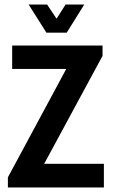

<svg xmlns="http://www.w3.org/2000/svg" viewBox="-20 -832 501 852"><path d="M186 -687 107 -812H189L231 -749L271 -812H354L276 -687ZM176 -105H441V0H15V-45L274 -526H34V-630H435V-584Z"/></svg>

Font: Pragati Narrow
Style: Bold
Weight: 700
Designer: Hector Gatti, Marcela Romero, Pablo Cosgaya and Nicolas Silva
Foundry: Omnibus-Type
Version: Version 1.010; ttfautohint (v1.3)